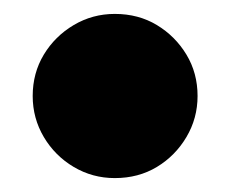

<svg xmlns="http://www.w3.org/2000/svg" viewBox="-20 -427 331 276"><path d="M145 -171Q113 -171 86 -187Q59 -203 43 -230Q27 -257 27 -289Q27 -322 43 -348.5Q59 -375 86 -391Q113 -407 145 -407Q179 -407 205.5 -391Q232 -375 248 -348.5Q264 -322 264 -289Q264 -257 248 -230Q232 -203 205.5 -187Q179 -171 145 -171Z"/></svg>

Font: Gabarito Black
Style: Regular
Weight: 900
Designer: Leandro Assis / Alvaro Franca / Felipe Casaprima
Foundry: Naipe Foundry
Version: Version 1.000